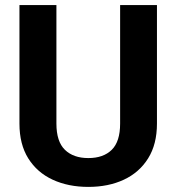

<svg xmlns="http://www.w3.org/2000/svg" viewBox="-20 -731 699 761"><path d="M456.1 -710.9H602.1V-241.2Q602.1 -159.2 567.1 -103.3Q532.2 -47.4 470.9 -18.8Q409.7 9.8 330.1 9.8Q250.5 9.8 188.7 -18.8Q127 -47.4 92 -103.3Q57.1 -159.2 57.1 -241.2V-710.9H203.6V-241.2Q203.6 -169.9 237.3 -137.2Q271 -104.5 330.1 -104.5Q389.6 -104.5 422.9 -137.2Q456.1 -169.9 456.1 -241.2Z"/></svg>

Font: Vazirmatn RD UI
Style: Bold
Weight: 700
Designer: Saber Rastikerdar
Foundry: Saber Rastikerdar
Version: Version 33.003